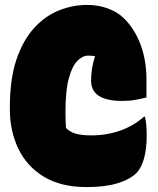

<svg xmlns="http://www.w3.org/2000/svg" viewBox="-20 -740 640 780"><path d="M332 20Q227 20 157.5 -22.5Q88 -65 54 -137Q20 -209 20 -296V-304Q20 -418 46.5 -497Q73 -576 118 -625.5Q163 -675 219 -697.5Q275 -720 335 -720Q379 -720 418.5 -705.5Q458 -691 483 -666Q527 -623 551 -559Q575 -495 575 -416V-344Q556 -339 531 -334.5Q506 -330 477 -330Q350 -330 350 -412Q350 -461 366 -512Q354 -514 338 -514Q315 -514 294 -492.5Q273 -471 259.5 -421.5Q246 -372 246 -286V-278Q246 -265 246.5 -248.5Q247 -232 248 -220Q265 -203 289 -196.5Q313 -190 350 -190Q415 -190 470 -210Q525 -230 565 -266H569Q572 -253 574 -234Q576 -215 576 -190Q576 -135 565 -96Q554 -57 534 -37Q508 -11 457.5 4.5Q407 20 332 20Z"/></svg>

Font: Recursive Mn Csl St XBk
Style: Regular
Weight: 1000
Monospace: yes
Version: Version 1.079;hotconv 1.0.112;makeotfexe 2.5.65598; ttfautoh